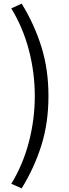

<svg xmlns="http://www.w3.org/2000/svg" viewBox="-20 -838 378 1054"><path d="M99 196 42 171Q107 64 139 -60Q171 -184 171 -311Q171 -438 139 -561.5Q107 -685 42 -792L99 -818Q168 -706 207 -582Q246 -458 246 -311Q246 -163 207 -39.5Q168 84 99 196Z"/></svg>

Font: Chocolate Classical Sans
Style: Regular
Weight: 400
Designer: 田海東、宇文滿月
Foundry: Moonlit Owen
Version: Version 1.001